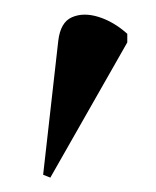

<svg xmlns="http://www.w3.org/2000/svg" viewBox="-20 -746 217 267"><path d="M50 -499 40 -503 61 -689Q64 -715 80 -722Q96 -729 117 -722.5Q138 -716 157 -699V-687Z"/></svg>

Font: Noto Serif Display SemiCondensed
Style: Regular
Weight: 400
Width: 4
Designer: Monotype Design Team
Foundry: Monotype Imaging Inc.
Version: Version 2.009